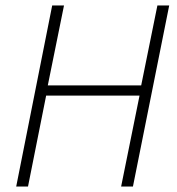

<svg xmlns="http://www.w3.org/2000/svg" viewBox="-20 -679 645 699"><path d="M39 0 170 -659H213L154 -368H494L553 -659H596L464 0H421L488 -331H148L82 0Z"/></svg>

Font: Source Sans 3 Light
Style: Italic
Weight: 300
Italic angle: -11°
Designer: Paul D. Hunt
Foundry: Adobe
Version: Version 3.046;hotconv 1.0.118;makeotfexe 2.5.65603